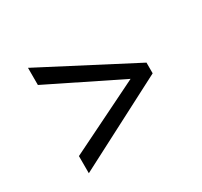

<svg xmlns="http://www.w3.org/2000/svg" viewBox="-119 -732 908 863"><g transform="rotate(-30 334.5 -300.5)"><path d="M114 -27V-116L488.5 -300.5L114 -485V-574L587 -328V-272.5Z"/></g></svg>

Font: Merriweather 20pt Medium
Style: Regular
Weight: 500
Version: Version 2.100